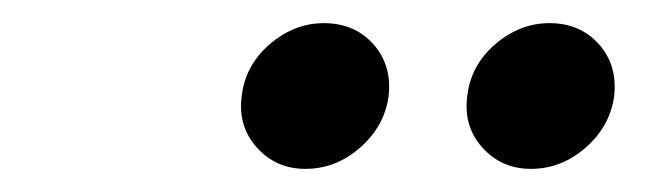

<svg xmlns="http://www.w3.org/2000/svg" viewBox="-20 -753 568 166"><path d="M244 -607Q218.5 -607 202 -625.5Q185.5 -644 189 -670Q192 -696.5 213.2 -714.8Q234.5 -733 260 -733Q286.5 -733 302.8 -714.8Q319 -696.5 316 -670Q312.5 -644 291.5 -625.5Q270.5 -607 244 -607ZM439 -607Q413.5 -607 397 -625.5Q380.5 -644 384 -670Q387 -696.5 408.2 -714.8Q429.5 -733 455 -733Q481.5 -733 497.8 -714.8Q514 -696.5 511 -670Q507.5 -644 486.5 -625.5Q465.5 -607 439 -607Z"/></svg>

Font: Expletus Sans
Style: Bold Italic
Weight: 700
Italic angle: -7°
Version: Version 7.500